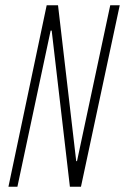

<svg xmlns="http://www.w3.org/2000/svg" viewBox="-20 -708 474 728"><path d="M12 0 157 -688H200L269 -97H272L398 -688H434L287 0H245L176 -592H172L46 0Z"/></svg>

Font: Saira ExtraCondensed Thin
Style: Italic
Weight: 250
Width: 2
Italic angle: -12°
Designer: Hector Gatti with collaboration of the Omnibus-Type team
Foundry: Omnibus-Type
Version: Version 1.101